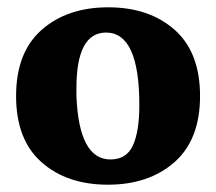

<svg xmlns="http://www.w3.org/2000/svg" viewBox="-20 -539 591 525"><path d="M361 -252Q361 -450 270 -450Q189 -450 189 -298Q189 -287 189 -276Q196 -103 282 -103Q326 -103 343.5 -141.5Q361 -180 361 -252ZM276 -519Q388 -519 457.5 -457.5Q527 -396 527 -276.5Q527 -157 457 -95.5Q387 -34 275 -34Q163 -34 93.5 -95.5Q24 -157 24 -276.5Q24 -396 94 -457.5Q164 -519 276 -519Z"/></svg>

Font: Halant
Style: Bold
Weight: 700
Designer: Hitesh Malaviya (Devanagari), Satya Rajpurohit (Latin)
Foundry: Indian Type Foundry
Version: Version 1.101;PS 1.0;hotconv 1.0.78;makeotf.lib2.5.61930; tt